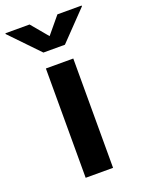

<svg xmlns="http://www.w3.org/2000/svg" viewBox="-202 -834 671 901"><g transform="rotate(-20 133.5 -383.0)"><path d="M64.9 0V-545.9H201.7V0ZM63.5 -766.1 133.3 -682.6 202.6 -766.1H323.7V-762.2L187 -620.1H79.6L-57.1 -762.2V-766.1Z"/></g></svg>

Font: Inter
Style: 650
Weight: 650
Designer: Rasmus Andersson
Foundry: rsms
Version: Version 4.001;git-66647c0bb